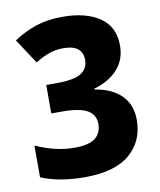

<svg xmlns="http://www.w3.org/2000/svg" viewBox="-78 -723 664 797"><g transform="rotate(-10 254.5 -325.0)"><path d="M454 -502Q454 -443 417.5 -402.5Q381 -362 317 -344V-341Q391 -329 430 -289.5Q469 -250 469 -186Q469 -97 406 -43Q343 11 216 11Q108 11 32 -21V-155Q74 -136 114 -126.5Q154 -117 196 -117Q256 -117 282.5 -138Q309 -159 309 -197Q309 -236 276.5 -255Q244 -274 171 -274H124V-394H168Q243 -394 272 -413.5Q301 -433 301 -468Q301 -499 281.5 -515.5Q262 -532 218 -532Q188 -532 159.5 -522Q131 -512 101 -493L32 -598Q79 -629 128 -645Q177 -661 240 -661Q337 -661 395.5 -621.5Q454 -582 454 -502Z"/></g></svg>

Font: Noto Sans Telugu Condensed ExtraBold
Style: Regular
Weight: 800
Width: 3
Designer: Jelle Bosma - Monotype Design Team
Foundry: Monotype Imaging Inc.
Version: Version 2.005; ttfautohint (v1.8.4.7-5d5b)